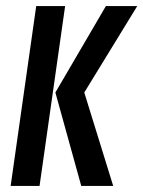

<svg xmlns="http://www.w3.org/2000/svg" viewBox="-20 -611 471 631"><path d="M247 0 162 -307 328 -591H431L257 -307L352 0ZM15 0 99 -591H194L110 0Z"/></svg>

Font: Alumni Sans Thin SemiBold
Style: Italic
Weight: 600
Italic angle: -8°
Version: Version 1.016